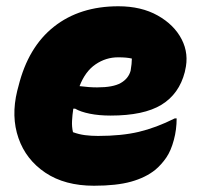

<svg xmlns="http://www.w3.org/2000/svg" viewBox="-20 -580 640 613"><path d="M358 -560Q431 -560 483.5 -530.5Q536 -501 560 -454.5Q584 -408 571 -355L570 -350Q552 -280 495.5 -245.5Q439 -211 333 -211Q296 -211 266.5 -217Q237 -223 220 -233H214Q211 -213 210 -194Q209 -175 213 -158Q232 -151 251.5 -148.5Q271 -146 293 -146Q368 -146 423 -159Q478 -172 538 -202H544Q544 -166 535 -133Q526 -99 511 -77Q496 -55 476 -38Q445 -13 398.5 0Q352 13 280 13Q187 13 125 -28.5Q63 -70 39 -139Q15 -208 35 -290L39 -305Q70 -430 152.5 -495Q235 -560 358 -560ZM357 -397Q318 -397 285 -374.5Q252 -352 234 -305Q250 -303 263.5 -302Q277 -301 290 -301Q341 -301 365.5 -315Q390 -329 397 -354Q399 -366 400 -375.5Q401 -385 401 -393Q385 -397 357 -397Z"/></svg>

Font: Recursive Sn Csl St Blk
Style: Italic
Weight: 900
Italic angle: -15°
Version: Version 1.079;hotconv 1.0.112;makeotfexe 2.5.65598; ttfautoh